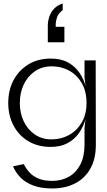

<svg xmlns="http://www.w3.org/2000/svg" viewBox="-20 -810 600 1074"><path d="M272.6 244.2Q209.2 244.2 165 227.3Q120.8 210.5 93.7 182Q66.5 153.6 52.8 120.1L113.1 107.9Q124.4 131.1 143.3 152.7Q162.2 174.4 193.4 188.1Q224.6 201.8 272.2 201.8Q323.5 201.8 364.2 179.2Q404.9 156.5 428.9 111.2Q452.8 65.8 452.8 -0.8H516.2Q516.2 80.5 484.4 135.2Q452.6 189.9 397.8 217Q342.9 244.2 272.6 244.2ZM515.2 -472 516.2 -0.8H452.8V-95.4L468.6 -234L452.8 -377.5V-472ZM264 -482.4Q321 -482.4 360.3 -460.7Q399.5 -439.1 424.1 -403.5Q448.7 -367.9 459.8 -323.6Q470.9 -279.3 470.9 -234Q470.9 -188.1 458.7 -144.6Q446.5 -101.1 421.7 -65.7Q397 -30.3 357.9 -9.3Q318.8 11.8 264 11.8Q192.2 11.8 138.6 -20.1Q85 -52 55.6 -107.9Q26.1 -163.8 26.1 -233.8Q26.1 -305.3 55.5 -361Q85 -416.8 138.6 -449.6Q192.2 -482.4 264 -482.4ZM269.2 -439Q215.9 -439 175.5 -411.5Q135.2 -383.9 113.1 -337.7Q90.9 -291.5 90.9 -234Q90.9 -177.5 112.8 -131.3Q134.7 -85.2 174.7 -57.8Q214.7 -30.4 268.5 -30.4Q322.5 -30.4 366.7 -55.1Q410.9 -79.7 437.5 -125.5Q464 -171.3 464 -233.9Q464 -298.4 437.8 -344.3Q411.5 -390.1 367.4 -414.6Q323.3 -439 269.2 -439ZM330.7 -790.3V-753.5Q305.3 -733.8 298.5 -711.8Q291.6 -689.9 291.6 -667.3V-660.1H340.2V-573.4H247.4V-668.1Q247.4 -681.8 251 -699.4Q254.6 -717 263.4 -734.4Q272.1 -751.9 288.5 -766.9Q304.9 -781.9 330.7 -790.3Z"/></svg>

Font: Panamera Thin
Style: Regular
Weight: 100
Designer: Bastien Sozeau
Foundry: NBR — Bastien Sozeau
Version: Version 3.003;gftools[0.9.33]